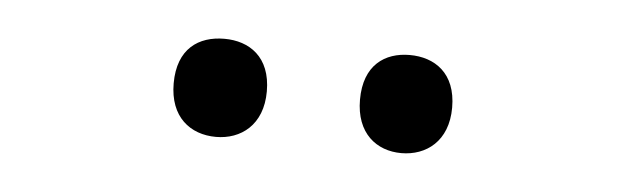

<svg xmlns="http://www.w3.org/2000/svg" viewBox="-25 -777 630 193"><g transform="rotate(5 290.0 -680.5)"><path d="M149 -681C149 -647 170 -631 196 -631C221 -631 243 -647 243 -681C243 -716 221 -730 196 -730C170 -730 149 -716 149 -681ZM337 -681C337 -647 358 -631 383 -631C408 -631 430 -647 430 -681C430 -716 408 -730 383 -730C358 -730 337 -716 337 -681Z"/></g></svg>

Font: Noto Sans Bengali
Style: Regular
Weight: 400
Designer: Jelle Bosma - Monotype Design Team
Foundry: Monotype Imaging Inc.
Version: Version 2.003